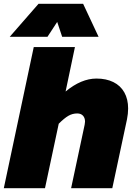

<svg xmlns="http://www.w3.org/2000/svg" viewBox="-42 -987 712 1007"><path d="M404 -349Q404 -369 393 -380.5Q382 -392 363 -392Q338 -392 316.5 -379.5Q295 -367 266 -338L194 0H-22L135 -740H351L302 -507Q384 -575 464 -575Q515 -575 552.5 -556.5Q590 -538 610 -502.5Q630 -467 630 -418Q630 -391 624 -361L547 0H331L402 -333Q404 -345 404 -349ZM160 -967H394L475 -794H284L258 -872L207 -794H9Z"/></svg>

Font: Azeret Mono Black
Style: Italic
Weight: 900
Italic angle: -12°
Designer: Martin Vácha
Foundry: Displaay
Version: Version 1.000; Glyphs 3.0.3, build 3074